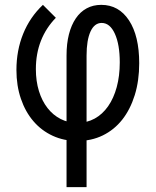

<svg xmlns="http://www.w3.org/2000/svg" viewBox="-20 -570 640 790"><path d="M253.8 -341.6V200H336.2V-341.6Q336.2 -404.9 352.4 -440.3Q368.6 -475.6 398.3 -475.6Q432.4 -475.6 452.6 -431.2Q472.8 -386.8 472.8 -313.4Q472.8 -257.8 460.4 -211.9Q447.9 -165.9 424.9 -132.9Q401.8 -99.8 369.6 -82.1Q337.4 -64.4 298.2 -64.4Q260.9 -64.4 229.7 -80.3Q198.4 -96.2 175.6 -125.4Q152.8 -154.5 140.2 -195.3Q127.6 -236 127.6 -285.7Q127.6 -349.4 148.5 -402.4Q169.4 -455.4 209.8 -496.8L156.6 -550Q103.2 -499.6 75.4 -431.1Q47.6 -362.6 47.6 -282.2Q47.6 -217.4 66 -163.7Q84.3 -109.9 117.5 -71.3Q150.6 -32.6 196.9 -11.3Q243.1 10 298.6 10Q356.2 10 403.1 -12.9Q450 -35.9 483 -77.7Q516 -119.6 534.4 -178.6Q552.8 -237.6 552.8 -310Q552.8 -421.9 510.9 -486Q468.9 -550 396.6 -550Q363.1 -550 336.7 -535.7Q310.2 -521.4 291.8 -494.2Q273.4 -467 263.6 -428.7Q253.8 -390.3 253.8 -341.6Z"/></svg>

Font: CommitMonoV142 ExtLt
Style: Regular
Weight: 200
Monospace: yes
Designer: Eigil Nikolajsen
Foundry: Eigil Nikolajsen
Version: Version 1.142